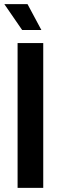

<svg xmlns="http://www.w3.org/2000/svg" viewBox="-20 -908 295 928"><path d="M65 0H189V-700H65ZM1 -888 87 -763H180L113 -888Z"/></svg>

Font: Vanilla Cream
Style: Bold
Weight: 700
Designer: Jeremy Tribby, Jinavaṁso
Foundry: Tribby Type
Version: Version 1.422;Glyphs 3.1.2 (3151)